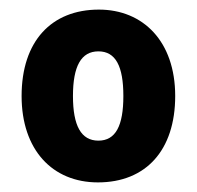

<svg xmlns="http://www.w3.org/2000/svg" viewBox="-20 -742 410 400"><path d="M345 -542C345 -656 278 -722 186 -722C87 -722 25 -656 25 -542C25 -430 89 -362 184 -362C284 -362 345 -429 345 -542ZM132 -542C132 -604 149 -635 185 -635C221 -635 237 -604 237 -542C237 -480 221 -449 185 -449C149 -449 132 -480 132 -542Z"/></svg>

Font: Noto Sans Myanmar SemiCondensed ExtraBold
Style: Regular
Weight: 800
Width: 4
Designer: Monotype Design Team
Foundry: Monotype Imaging Inc.
Version: Version 2.107